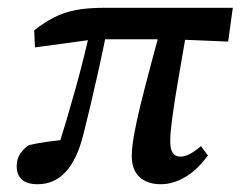

<svg xmlns="http://www.w3.org/2000/svg" viewBox="-20 -462 619 494"><path d="M77 12Q23 12 23 -35Q23 -53 32 -66.5Q41 -80 55 -89Q106 -100 167 -104L159 -80L127 -74Q152 -154 174.5 -234.5Q197 -315 215 -398L258 -397Q243 -324 232 -274.5Q221 -225 212 -187.5Q203 -150 194 -114Q162 12 77 12ZM394 12Q359 12 339 -6.5Q319 -25 319 -61Q319 -74 321.5 -93.5Q324 -113 331.5 -148.5Q339 -184 354.5 -243.5Q370 -303 395 -395L462 -393Q447 -306 438 -253.5Q429 -201 425 -171.5Q421 -142 419.5 -126.5Q418 -111 418 -98Q418 -59 444 -59Q466 -59 497 -86L515 -62Q486 -23 455 -5.5Q424 12 394 12ZM70 -340 68 -384Q95 -405 119.5 -417.5Q144 -430 174.5 -436Q205 -442 251 -442H579L567 -355L423 -361H224Z"/></svg>

Font: Lisu Bosa
Style: Bold Italic
Weight: 700
Italic angle: -19°
Designer: David Morse, Annie Olsen, Victor Gaultney, Frank Grießhammer (Latin)
Foundry: SIL International
Version: Version 2.000